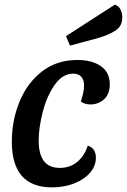

<svg xmlns="http://www.w3.org/2000/svg" viewBox="-20 -789 548 829"><path d="M31 -178Q31 -267 63.5 -348Q96 -429 160 -479.5Q224 -530 314 -530Q378 -530 416 -503Q454 -476 454 -425Q454 -383 429.5 -360.5Q405 -338 370 -338Q359 -338 347 -341.5Q335 -345 329 -352Q335 -367 339 -386.5Q343 -406 343 -420Q343 -444 331 -457.5Q319 -471 296 -471Q250 -471 216 -422.5Q182 -374 164.5 -305.5Q147 -237 147 -182Q147 -64 238 -64Q282 -64 313.5 -90Q345 -116 359 -160Q394 -149 394 -108Q394 -73 369.5 -44Q345 -15 301.5 2.5Q258 20 204 20Q31 20 31 -178ZM476 -769Q493 -763 500.5 -747.5Q508 -732 508 -713Q508 -676 478 -656.5Q448 -637 394 -622L282 -592L265 -633Z"/></svg>

Font: Sansita SW
Style: Italic
Weight: 400
Italic angle: -11°
Designer: Pablo Cosgaya
Foundry: Omnibus-Type
Version: Version 1.000